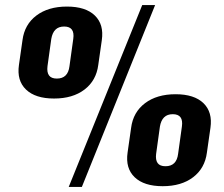

<svg xmlns="http://www.w3.org/2000/svg" viewBox="-20 -730 886 760"><path d="M194 -340Q120 -340 83 -375.5Q46 -411 55 -473L69 -571Q77 -633 124 -668.5Q171 -704 245 -704Q319 -704 355.5 -668.5Q392 -633 383 -571L369 -473Q361 -411 314.5 -375.5Q268 -340 194 -340ZM205 -419Q249 -419 255 -468L270 -576Q277 -625 234 -625Q212 -625 199.5 -612.5Q187 -600 183 -576L168 -468Q165 -444 174 -431.5Q183 -419 205 -419ZM543 -710H594L304 10H252ZM624 7Q550 7 513 -28.5Q476 -64 485 -126L499 -224Q507 -286 554 -321.5Q601 -357 675 -357Q749 -357 785.5 -321.5Q822 -286 813 -224L799 -126Q791 -64 744.5 -28.5Q698 7 624 7ZM635 -72Q679 -72 685 -121L700 -229Q707 -278 664 -278Q642 -278 629.5 -265.5Q617 -253 613 -229L598 -121Q595 -97 604 -84.5Q613 -72 635 -72Z"/></svg>

Font: Pathway Extreme SemiCondensed
Style: Bold Italic
Weight: 700
Width: 4
Italic angle: -8°
Version: Version 1.001;gftools[0.9.26]